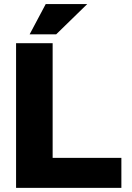

<svg xmlns="http://www.w3.org/2000/svg" viewBox="-20 -913 640 933"><path d="M58.1 0V-703.1H235.8V-146H569.8V0ZM202.1 -893.1H403.8L252.9 -746.1H124Z"/></svg>

Font: LT Superior Black
Style: Regular
Weight: 900
Designer: Daniel Lyons
Foundry: LyonsType
Version: Version 2.005